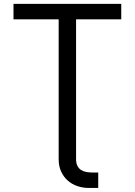

<svg xmlns="http://www.w3.org/2000/svg" viewBox="-20 -747 682 972"><path d="M48.3 -727.3H593.8V-649.1H365.1V58.2Q365.1 79.5 372 92.9Q378.9 106.2 390.6 113.6Q402.3 121.1 417.8 123.8Q433.2 126.4 450.3 126.4H477.3V204.5H429Q399.1 204.5 371.6 195.1Q344.1 185.7 323.2 167.3Q302.2 148.8 289.6 121.8Q277 94.8 277 59.7V-649.1H48.3Z"/></svg>

Font: Fast_Sans
Style: Regular
Weight: 400
Designer: Rasmus Andersson
Foundry: rsms
Version: Version 3.018;git-588b23468